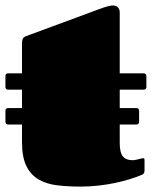

<svg xmlns="http://www.w3.org/2000/svg" viewBox="-20 -670 589 707"><path d="M10.3 -339.8Q0 -339.8 0 -350.6V-389.6Q0 -399.9 10.3 -399.9H61V-510.7Q61 -518.1 63.2 -525.4Q65.4 -532.7 75.2 -536.6L344.7 -636.2Q363.3 -643.1 375.5 -646.5Q387.7 -649.9 397 -649.9Q400.4 -649.9 404.5 -648.7Q408.7 -647.5 412.4 -644.5Q416 -641.6 418.5 -636.5Q420.9 -631.3 420.9 -624V-399.9H508.8Q519 -399.9 519 -389.6V-350.6Q519 -339.8 508.8 -339.8H420.9V-272H481.9Q492.2 -272 492.2 -261.7V-222.2Q492.2 -211.4 481.9 -211.4H420.9V-143.1Q420.9 -108.4 432.4 -94.2Q443.8 -80.1 467.8 -80.1Q473.1 -80.1 479 -81.3Q484.9 -82.5 490 -83.7Q495.1 -85 499.5 -86.2Q503.9 -87.4 506.8 -87.4Q512.2 -87.4 512.2 -81.1V-43.5Q512.2 -33.7 508.3 -30.3Q504.4 -26.9 501.5 -25.9Q482.9 -18.1 457.8 -10.3Q432.6 -2.4 403.6 3.7Q374.5 9.8 342.3 13.4Q310.1 17.1 277.8 17.1Q231.4 17.1 191.7 12.5Q151.9 7.8 122.8 -8.8Q93.8 -25.4 77.4 -58.1Q61 -90.8 61 -147V-211.4H10.3Q0 -211.4 0 -222.2V-261.7Q0 -272 10.3 -272H61V-339.8Z"/></svg>

Font: Fascinate Cyrillic
Style: Regular
Weight: 900
Designer: Denis Ignatov
Foundry: Astigmatic (AOETI)
Version: Version 1.00 November 30, 2018, initial release